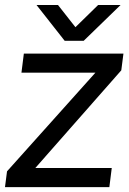

<svg xmlns="http://www.w3.org/2000/svg" viewBox="-35 -765 526 785"><path d="M-14.6 0H412.1L421.9 -78.1H109.4L460.9 -477.5L469.7 -545.9H62.5L52.7 -467.8H355L-6.3 -64.5ZM114.3 -744.6 229.5 -598.1H307.1L458 -744.6H366.2L273.4 -653.8L202.1 -744.6Z"/></svg>

Font: Guggenheim Sans Display
Style: Italic
Weight: 400
Italic angle: -7°
Designer: Modified by Tom Baber under direction of Pentagram Design 2023
Foundry: rsms
Version: Version 1.001;Glyphs 3.1.2 (3151)